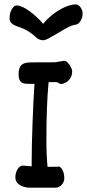

<svg xmlns="http://www.w3.org/2000/svg" viewBox="-20 -871 403 891"><path d="M205.6 -489.7Q195.3 -383.3 195.3 -219.7Q195.3 -149.9 200.7 -96.7L236.8 -97.2Q243.7 -97.7 256.8 -97.7Q267.1 -89.8 272.7 -76.2Q278.3 -62.5 278.3 -44.4Q278.3 -31.7 272.2 -21.5Q266.1 -11.2 256.8 -5.6Q247.6 0 238.8 0H116.2Q105 0 89.8 -4.4Q74.7 -8.8 63 -19.5Q51.3 -30.3 51.3 -47.9Q51.3 -68.8 61.5 -85.7Q71.8 -102.5 86.4 -102.5L127 -99.1V-121.1Q127 -190.9 131.1 -303Q135.3 -415 140.1 -481.9H113.3Q99.1 -481.9 89.6 -484.1Q80.1 -486.3 73.2 -495.8Q66.4 -505.4 66.4 -525.4V-527.3Q66.4 -556.6 79.1 -569.1Q91.8 -581.5 124 -581.5L233.4 -582Q239.7 -582 258.3 -585.9Q274.9 -588.9 278.3 -588.9Q285.6 -588.9 294.2 -580.1Q302.7 -571.3 308.8 -559.8Q314.9 -548.3 314.9 -540.5Q314.9 -521.5 306.2 -508.1Q297.4 -494.6 284.9 -487.8Q272.5 -481 262.2 -481Q258.8 -481 252.7 -485.4Q246.6 -489.7 240.2 -489.7ZM332 -850.6Q343.3 -850.6 353.3 -837.4Q363.3 -824.2 363.3 -808.1Q363.3 -789.1 353.5 -773.4Q343.8 -757.8 332 -756.8Q314.9 -754.4 294.7 -743.9Q274.4 -733.4 245.1 -715.3Q217.3 -698.7 203.1 -691.4Q189 -684.1 179.2 -684.1Q170.9 -685.1 164.1 -687.3Q157.2 -689.5 150.4 -694.8Q114.3 -731 64 -747.1Q49.8 -752.4 42.2 -756.6Q34.7 -760.7 29.5 -768.1Q24.4 -775.4 24.4 -786.6Q24.4 -803.7 29.5 -817.1Q34.7 -830.6 42 -838.1Q49.3 -845.7 56.6 -845.7Q80.6 -845.7 117.2 -819.1Q153.8 -792.5 180.2 -760.3Q200.7 -785.6 228 -806.4Q255.4 -827.1 283 -838.9Q310.5 -850.6 332 -850.6Z"/></svg>

Font: Dekko
Style: Regular
Weight: 400
Designer: Multiple
Foundry: Sorkin Type
Version: Version 2.001